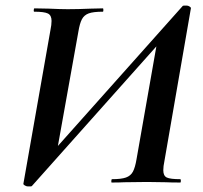

<svg xmlns="http://www.w3.org/2000/svg" viewBox="-20 -655 729 689"><path d="M64 4 161 -547Q165 -566 165 -580Q165 -600 152 -606.5Q139 -613 103 -613Q101 -613 101 -617Q101 -625 104 -625L155 -624Q199 -622 223 -622Q260 -622 306 -624L349 -625Q351 -625 351 -619Q351 -613 349 -613Q315 -613 298.5 -607Q282 -601 274 -586Q266 -571 261 -540L182 -99L151 -90L636 -634Q638 -635 643 -635Q648 -635 650 -635Q655 -635 660.5 -631.5Q666 -628 665 -625L570 -77Q566 -58 566 -44Q566 -24 578.5 -18Q591 -12 627 -12Q629 -12 629 -6Q629 0 627 0Q594 0 575 -1L508 -2L426 -1Q409 0 381 0Q379 0 379.5 -6Q380 -12 382 -12Q415 -12 432 -18Q449 -24 457 -39Q465 -54 470 -84L547 -522L579 -531L94 13Q92 14 87.5 14Q83 14 80 14Q75 14 69 10.5Q63 7 64 4Z"/></svg>

Font: Cormorant Garamond
Style: Bold Italic
Weight: 700
Italic angle: -10°
Designer: Christian Thalmann (Catharsis Fonts)
Foundry: Catharsis Fonts
Version: Version 4.000